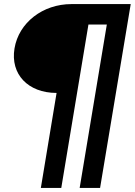

<svg xmlns="http://www.w3.org/2000/svg" viewBox="-20 -720 660 940"><path d="M180 200H280L413 -600H503L370 200H470L620 -700H330C189 -700 72 -609 51 -483C30 -357 117 -265 257 -265Z"/></svg>

Font: CommitMono
Style: Bold Italic
Weight: 700
Monospace: yes
Designer: Eigil Nikolajsen
Foundry: Eigil Nikolajsen
Version: Version 1.143